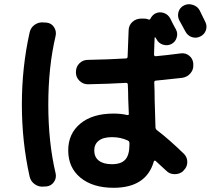

<svg xmlns="http://www.w3.org/2000/svg" viewBox="-20 -852 1040 922"><path d="M938.5 -802.7Q943.4 -793 952.6 -773.9Q961.9 -754.9 965.8 -747.1Q975.6 -727.5 968.8 -707Q961.9 -686.5 941.9 -676.8Q921.9 -667 901.4 -673.8Q880.9 -680.7 870.1 -701.2Q861.3 -718.8 840.8 -754.9Q831.1 -774.4 837.4 -795.4Q843.8 -816.4 863.8 -826.2Q883.8 -835.9 906.2 -828.6Q928.7 -821.3 938.5 -802.7ZM517.6 -193.4Q475.6 -193.4 454.1 -176.3Q432.6 -159.2 432.6 -129.9Q432.6 -97.7 454.6 -80.6Q476.6 -63.5 517.6 -63.5Q561.5 -63.5 581.5 -85.4Q601.6 -107.4 601.6 -157.2V-165Q601.6 -173.8 592.8 -177.7Q558.6 -193.4 517.6 -193.4ZM525.4 49.8Q425.8 49.8 366.7 1.5Q307.6 -46.9 307.6 -129.9Q307.6 -210 365.7 -258.3Q423.8 -306.6 525.4 -306.6Q561.5 -306.6 589.8 -299.8Q598.6 -297.9 598.6 -304.7Q597.7 -330.1 595.7 -377.9Q595.7 -388.7 595.2 -411.1Q594.7 -433.6 593.8 -445.3Q593.8 -454.1 585 -454.1Q503.9 -449.2 402.3 -447.3Q378.9 -447.3 361.8 -463.9Q344.7 -480.5 344.7 -502.9V-506.8Q344.7 -531.2 361.3 -547.9Q377.9 -564.5 402.3 -564.5Q502.9 -566.4 584 -571.3Q592.8 -571.3 592.8 -580.1Q593.8 -620.1 597.7 -707Q598.6 -731.4 616.2 -747.1Q633.8 -762.7 658.2 -762.7H671.9Q683.6 -762.7 692.4 -758.8Q699.2 -755.9 702.1 -761.7Q710.9 -779.3 725.6 -787.1Q745.1 -796.9 766.1 -790Q787.1 -783.2 797.9 -762.7Q801.8 -753.9 811 -736.3Q820.3 -718.8 825.2 -710Q835 -691.4 828.1 -670.4Q821.3 -649.4 802.2 -640.1Q783.2 -630.9 762.2 -637.7Q741.2 -644.5 731.4 -664.1Q730.5 -666 729 -668Q727.5 -669.9 726.6 -671.9Q725.6 -672.9 724.1 -672.9Q722.7 -672.9 722.7 -670.9Q722.7 -669.9 721.2 -638.7Q719.7 -607.4 719.7 -590.8Q719.7 -582 727.5 -582Q772.5 -585.9 848.6 -595.7Q871.1 -598.6 888.7 -584.5Q906.2 -570.3 908.2 -546.9V-543Q910.2 -518.6 895 -500.5Q879.9 -482.4 856.4 -478.5Q772.5 -468.8 728.5 -464.8Q720.7 -464.8 720.7 -456.1Q721.7 -442.4 722.2 -414.6Q722.7 -386.7 722.7 -373Q724.6 -329.1 726.6 -241.2Q726.6 -231.4 735.4 -225.6Q791 -183.6 864.3 -112.3Q879.9 -95.7 879.4 -72.8Q878.9 -49.8 862.3 -34.2L860.4 -31.2Q843.8 -15.6 818.8 -15.6Q793.9 -15.6 777.3 -33.2Q752.9 -56.6 727.5 -79.1Q725.6 -81.1 722.7 -80.6Q719.7 -80.1 718.8 -77.1Q682.6 49.8 525.4 49.8ZM191.4 43.9Q167 46.9 147 32.7Q127 18.6 122.1 -4.9Q85 -170.9 85 -350.1Q85 -529.3 122.1 -695.3Q127 -719.7 147 -733.4Q167 -747.1 191.4 -744.1L205.1 -743.2Q227.5 -740.2 239.7 -721.2Q252 -702.1 247.1 -679.7Q211.9 -531.2 211.9 -349.6Q211.9 -168 247.1 -19.5Q252 2.9 239.3 21.5Q226.6 40 205.1 43Z"/></svg>

Font: Rounded Mgen+ 2m bold
Style: Bold
Weight: 700
Designer: [Source Han Sans]
Ryoko NISHIZUKA  (kana & ideographs); Paul D. Hunt (Latin, Greek & Cyrillic); Wenlong ZHANG  (bopomofo
Version: Version 1.059.20150602